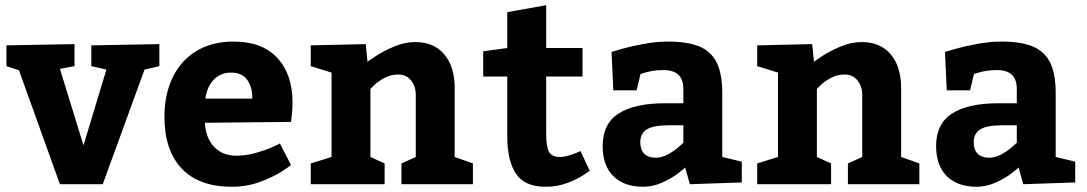

<svg xmlns="http://www.w3.org/2000/svg" viewBox="-20 -710 4188 740"><path d="M332 -535.2 594.2 -540V-455.1L537.1 -441.9L376 0H210.9L53.2 -439L4.9 -455.1V-535.2L267.1 -540V-455.1L210.9 -444.8L301.8 -149.9L390.1 -441.9L332 -455.1Z M890.6 -109.9Q927.7 -109.9 965.1 -120.4Q1002.4 -130.9 1027.1 -141.8Q1051.8 -152.8 1058.6 -157.2L1101.6 -74.2Q1101.6 -72.3 1066.7 -49.6Q1031.7 -26.9 981.2 -8.5Q930.7 9.8 873.5 9.8Q746.6 9.8 680.2 -60.5Q613.8 -130.9 613.8 -259.8Q613.8 -346.7 645.8 -412.4Q677.7 -478 737.8 -513.9Q797.9 -549.8 880.4 -549.8Q990.2 -549.8 1048.8 -486.8Q1107.4 -423.8 1107.4 -314.9Q1107.4 -291 1105 -268.6Q1102.5 -246.1 1101.6 -240.2L769.5 -236.8Q773.4 -176.8 805.9 -143.3Q838.4 -109.9 890.6 -109.9ZM771.5 -330.1H952.6Q952.6 -375 932.6 -402.6Q912.6 -430.2 870.6 -430.2Q829.6 -430.2 803.7 -402.6Q777.8 -375 771.5 -330.1Z M1580.6 -547.9Q1652.3 -547.9 1692.4 -500.5Q1732.4 -453.1 1732.4 -370.1V-105L1802.7 -80.1V0H1527.3V-80.1L1582.5 -105V-342.8Q1582.5 -377.9 1564 -400.4Q1545.4 -422.9 1514.6 -422.9Q1486.8 -422.9 1463.1 -410.4Q1439.5 -397.9 1423.6 -383.1Q1407.7 -368.2 1407.7 -366.2V-105L1462.4 -80.1V0H1177.7V-80.1L1257.8 -105V-430.2L1177.7 -455.1V-535.2L1389.6 -540L1396.5 -471.2Q1396.5 -473.1 1428 -493.7Q1459.5 -514.2 1500 -531Q1540.5 -547.9 1580.6 -547.9Z M1935.1 -185.1V-415H1842.3V-512.2L1935.1 -524.9V-663.1L2085 -689.9V-524.9H2225.1V-415H2085V-194.8Q2085 -145 2095.9 -125Q2106.9 -105 2138.2 -105Q2156.2 -105 2180.2 -113Q2204.1 -121.1 2217.3 -127.9L2252.9 -51.8Q2168.9 10.3 2083 9.8Q2002 9.8 1968.5 -40.5Q1935.1 -90.8 1935.1 -185.1Z M2458.5 9.8Q2385.3 9.8 2344 -31Q2302.7 -71.8 2302.7 -147Q2302.7 -232.9 2364.3 -272.5Q2425.8 -312 2543.5 -312H2613.8V-367.2Q2613.8 -440.4 2536.6 -439.9Q2513.7 -439.9 2494.1 -436.5Q2474.6 -433.1 2463.1 -429.4Q2451.7 -425.8 2448.7 -424.8L2433.6 -361.8H2343.8L2336.9 -509.8Q2345.7 -512.7 2380.1 -522.5Q2414.6 -532.2 2462.6 -541Q2510.7 -549.8 2553.7 -549.8Q2630.9 -549.8 2676.3 -530.5Q2721.7 -511.2 2742.7 -468Q2763.7 -424.8 2763.7 -352.1V-105L2838.9 -86.9V-6.8L2638.7 0L2620.6 -64.9Q2620.6 -63 2594.7 -43Q2568.8 -22.9 2532.7 -6.6Q2496.6 9.8 2458.5 9.8ZM2506.8 -102.1Q2530.8 -102.1 2554.2 -115Q2577.6 -127.9 2593.8 -141.8Q2609.9 -155.8 2613.8 -160.2V-227.1H2556.6Q2498.5 -227.1 2473.1 -211.4Q2447.8 -195.8 2447.8 -162.1Q2447.8 -132.8 2463.1 -117.4Q2478.5 -102.1 2506.8 -102.1Z M3301.3 -547.9Q3373 -547.9 3413.1 -500.5Q3453.1 -453.1 3453.1 -370.1V-105L3523.4 -80.1V0H3248V-80.1L3303.2 -105V-342.8Q3303.2 -377.9 3284.7 -400.4Q3266.1 -422.9 3235.4 -422.9Q3207.5 -422.9 3183.8 -410.4Q3160.2 -397.9 3144.3 -383.1Q3128.4 -368.2 3128.4 -366.2V-105L3183.1 -80.1V0H2898.4V-80.1L2978.5 -105V-430.2L2898.4 -455.1V-535.2L3110.4 -540L3117.2 -471.2Q3117.2 -473.1 3148.7 -493.7Q3180.2 -514.2 3220.7 -531Q3261.2 -547.9 3301.3 -547.9Z M3743.7 9.8Q3670.4 9.8 3629.2 -31Q3587.9 -71.8 3587.9 -147Q3587.9 -232.9 3649.4 -272.5Q3710.9 -312 3828.6 -312H3898.9V-367.2Q3898.9 -440.4 3821.8 -439.9Q3798.8 -439.9 3779.3 -436.5Q3759.8 -433.1 3748.3 -429.4Q3736.8 -425.8 3733.9 -424.8L3718.8 -361.8H3628.9L3622.1 -509.8Q3630.9 -512.7 3665.3 -522.5Q3699.7 -532.2 3747.8 -541Q3795.9 -549.8 3838.9 -549.8Q3916 -549.8 3961.4 -530.5Q4006.8 -511.2 4027.8 -468Q4048.8 -424.8 4048.8 -352.1V-105L4124 -86.9V-6.8L3923.8 0L3905.8 -64.9Q3905.8 -63 3879.9 -43Q3854 -22.9 3817.9 -6.6Q3781.7 9.8 3743.7 9.8ZM3792 -102.1Q3815.9 -102.1 3839.4 -115Q3862.8 -127.9 3878.9 -141.8Q3895 -155.8 3898.9 -160.2V-227.1H3841.8Q3783.7 -227.1 3758.3 -211.4Q3732.9 -195.8 3732.9 -162.1Q3732.9 -132.8 3748.3 -117.4Q3763.7 -102.1 3792 -102.1Z"/></svg>

Font: Kadwa
Style: Regular
Weight: 400
Designer: Sol Matas
Foundry: Sol Matas
Version: Version 1.000;PS 001.000;hotconv 1.0.70;makeotf.lib2.5.58329